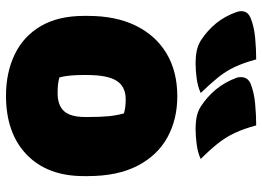

<svg xmlns="http://www.w3.org/2000/svg" viewBox="-137 -725 874 640"><g transform="rotate(90 300.0 -405.0)"><path d="M178 -822Q189 -781 203 -751Q217 -721 238.5 -694.5Q260 -668 290 -637Q268 -627 241 -623.5Q214 -620 192 -620Q167 -620 148.5 -624Q130 -628 114 -638Q82 -659 58 -688Q34 -717 20 -757Q15 -771 19 -783.5Q23 -796 39 -803Q68 -815 106 -818.5Q144 -822 178 -822ZM398 -822Q409 -781 423 -751Q437 -721 458 -694.5Q479 -668 510 -637Q488 -627 460.5 -623.5Q433 -620 411 -620Q386 -620 367.5 -624Q349 -628 334 -638Q302 -659 278 -688Q254 -717 239 -757Q235 -771 239 -783.5Q243 -796 258 -803Q288 -815 326 -818.5Q364 -822 398 -822ZM301 -559Q378 -559 438 -526Q498 -493 532.5 -426.5Q567 -360 567 -261V-247Q567 -126 495.5 -57Q424 12 299 12Q222 12 161.5 -17Q101 -46 67 -104Q33 -162 33 -248V-262Q33 -354 65.5 -420.5Q98 -487 158 -523Q218 -559 301 -559ZM311 -387Q269 -387 249.5 -357Q230 -327 230 -257V-246Q230 -221 232 -201Q234 -181 238 -166Q249 -163 260.5 -161.5Q272 -160 290 -160Q331 -160 350.5 -181.5Q370 -203 370 -252V-263Q370 -301 367.5 -328.5Q365 -356 358 -381Q339 -387 311 -387Z"/></g></svg>

Font: Recursive Mn Csl St Blk
Style: Regular
Weight: 900
Monospace: yes
Version: Version 1.079;hotconv 1.0.112;makeotfexe 2.5.65598; ttfautoh